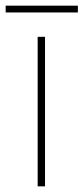

<svg xmlns="http://www.w3.org/2000/svg" viewBox="-43 -658 295 678"><path d="M232 -638H-23V-614H232ZM116 0V-528H90V0Z"/></svg>

Font: Noto Sans Gurmukhi Thin
Style: Regular
Weight: 100
Designer: Jelle Bosma - Monotype Design Team
Foundry: Monotype Imaging Inc.
Version: Version 2.004